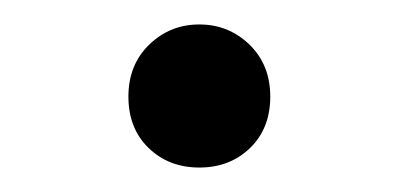

<svg xmlns="http://www.w3.org/2000/svg" viewBox="-20 -413 325 157"><path d="M85 -334Q85 -360 102 -376.5Q119 -393 143 -393Q167 -393 184 -376.5Q201 -360 201 -334Q201 -308 184.5 -292Q168 -276 143 -276Q118 -276 101.5 -292Q85 -308 85 -334Z"/></svg>

Font: Maitree
Style: Regular
Weight: 400
Designer: CadsonDemak Team
Foundry: CadsonDemak
Version: Version 1.001